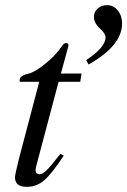

<svg xmlns="http://www.w3.org/2000/svg" viewBox="-20 -713 493 744"><path d="M323 -463 314 -480Q389 -530 389 -568Q389 -582 369 -601Q344 -623 344 -647Q344 -667 358.5 -680Q373 -693 395 -693Q420 -693 436.5 -672.5Q453 -652 453 -622Q453 -536 323 -463ZM296 -428 291 -396H207L120 -68Q118 -60 118 -54Q118 -38 133 -38Q145 -38 161 -53.5Q177 -69 214 -117L227 -110Q181 -40 151.5 -14.5Q122 11 84 11Q38 11 38 -26Q38 -36 54 -100L132 -396H57L56 -402Q56 -420 89 -427Q114 -433 155 -465.5Q196 -498 222 -537Q228 -546 236 -546Q245 -546 245 -538Q245 -533 244 -531L216 -428Z"/></svg>

Font: STIX
Style: Italic
Weight: 400
Italic angle: -16.33°
Designer: MicroPress Inc., with final additions and corrections provided by Coen Hoffman, Elsevier (retired)
Version: Version 1.1.1